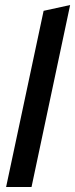

<svg xmlns="http://www.w3.org/2000/svg" viewBox="-20 -743 299 763"><path d="M4.3 0 153.3 -700 258.7 -723 105.3 0Z"/></svg>

Font: Red Hat Display VF
Style: Italic
Weight: 300
Italic angle: -12°
Designer: Pentagram, MCKL
Foundry: Pentagram, MCKL
Version: Version 1.010